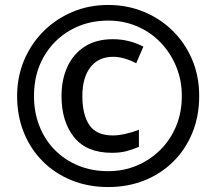

<svg xmlns="http://www.w3.org/2000/svg" viewBox="-20 -744 872 774"><path d="M431 -128Q329 -128 278.5 -191Q228 -254 228 -357Q228 -424 252 -475.5Q276 -527 322 -556.5Q368 -586 435 -586Q500 -586 558 -556L529 -489Q479 -515 436 -515Q377 -515 344.5 -473Q312 -431 312 -357Q312 -281 340.5 -239.5Q369 -198 435 -198Q458 -198 486.5 -204.5Q515 -211 540 -221V-152Q516 -142 491 -135Q466 -128 431 -128ZM416 10Q336 10 269 -17Q202 -44 152.5 -93.5Q103 -143 76 -210Q49 -277 49 -357Q49 -433 76.5 -499.5Q104 -566 154 -616.5Q204 -667 271 -695.5Q338 -724 416 -724Q492 -724 558.5 -697Q625 -670 675.5 -620.5Q726 -571 754.5 -504Q783 -437 783 -357Q783 -277 756 -210Q729 -143 679.5 -93.5Q630 -44 563 -17Q496 10 416 10ZM416 -54Q478 -54 531.5 -76.5Q585 -99 626 -139.5Q667 -180 690 -235.5Q713 -291 713 -357Q713 -420 690.5 -475Q668 -530 628 -572Q588 -614 533.5 -637.5Q479 -661 416 -661Q331 -661 263 -622Q195 -583 156 -514.5Q117 -446 117 -357Q117 -291 139 -235.5Q161 -180 201 -139.5Q241 -99 295.5 -76.5Q350 -54 416 -54Z"/></svg>

Font: Noto Sans Balinese
Style: Regular
Weight: 400
Designer: Aditya Bayu, David Williams
Foundry: David Williams
Version: Version 2.003